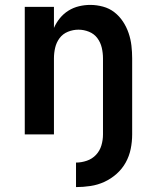

<svg xmlns="http://www.w3.org/2000/svg" viewBox="-20 -548 640 783"><path d="M290 215V115Q312 115 334 107.5Q356 100 371.5 83.5Q387 67 393.5 45Q400 23 400 0V-310Q400 -332 395 -353.5Q390 -375 377 -392.5Q364 -410 343 -418.5Q322 -427 300 -427Q278 -427 257 -418.5Q236 -410 223 -392.5Q210 -375 205 -353.5Q200 -332 200 -310V0H81V-520H200V-434Q209 -455 224 -473.5Q239 -492 259 -504.5Q279 -517 302 -522.5Q325 -528 348 -528Q374 -528 400 -521Q426 -514 446.5 -498Q467 -482 481.5 -460Q496 -438 504.5 -413Q513 -388 516 -362Q519 -336 519 -310V0Q519 30 513 59.5Q507 89 492.5 115Q478 141 455.5 161Q433 181 406 193.5Q379 206 349 210.5Q319 215 290 215Z"/></svg>

Font: Zed Sans Extended
Style: Bold
Weight: 700
Width: 7
Designer: Belleve Invis
Foundry: Belleve Invis
Version: Version 1.0.0; ttfautohint (v1.8.4)